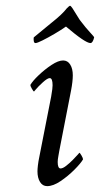

<svg xmlns="http://www.w3.org/2000/svg" viewBox="-20 -632 343 658"><path d="M196.3 -424.8Q211.9 -424.8 220.7 -410.6Q229.5 -396.5 229.5 -374Q229.5 -353.5 223.6 -322.3L183.6 -117.2Q182.6 -111.3 180.2 -98.1Q177.7 -85 177.7 -77.1Q177.7 -54.7 187.5 -54.7Q195.3 -54.7 206.5 -63.5Q217.8 -72.3 229 -83.5Q240.2 -94.7 246.1 -101.6L252 -108.4Q253.9 -108.4 259.3 -99.1Q264.6 -89.8 264.6 -85.9Q256.8 -72.3 234.9 -50.3Q212.9 -28.3 187.5 -11.2Q162.1 5.9 141.6 5.9Q126 5.9 117.2 -8.3Q108.4 -22.5 108.4 -44.9Q108.4 -52.7 109.9 -65.4Q111.3 -78.1 115.2 -96.7L155.3 -300.8Q158.2 -316.4 159.2 -326.2Q160.2 -335.9 160.2 -339.8Q160.2 -364.3 150.4 -364.3Q142.6 -364.3 126.5 -349.6Q110.4 -335 101.6 -324.2L96.7 -318.4Q94.7 -318.4 89.4 -327.6Q84 -336.9 84 -340.8Q91.8 -354.5 112.3 -374Q132.8 -393.6 156.2 -409.2Q179.7 -424.8 196.3 -424.8ZM101.6 -484.4Q96.7 -484.4 95.7 -491.7Q94.7 -499 95.7 -503.9L156.2 -553.7Q193.4 -583 209 -603.5Q217.8 -612.3 219.7 -612.3Q222.7 -612.3 228.5 -603.5Q240.2 -585 247.1 -573.7Q253.9 -562.5 255.9 -560.5Q274.4 -536.1 288.6 -521Q302.7 -505.9 302.7 -503.9Q297.9 -484.4 290 -484.4Q272.5 -484.4 206.1 -541Q189.5 -529.3 167 -516.1Q144.5 -502.9 126 -493.7Q107.4 -484.4 101.6 -484.4Z"/></svg>

Font: Crimson Text
Style: Italic
Weight: 400
Italic angle: -11°
Designer: Sebastian Kosch
Foundry: Sebastian Kosch
Version: Version 1.100; ttfautohint (v1.8.4)